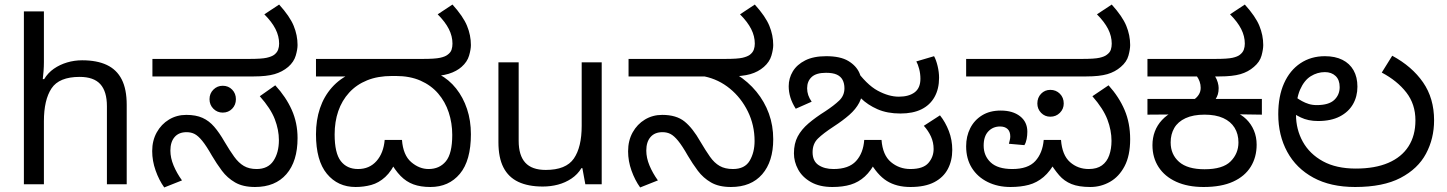

<svg xmlns="http://www.w3.org/2000/svg" viewBox="-20 -810 6361 844"><path d="M173 -537Q173 -518 171.5 -498Q170 -478 168 -462H174Q191 -490 217 -508Q243 -526 275 -535.5Q307 -545 341 -545Q406 -545 449.5 -524.5Q493 -504 515 -461Q537 -418 537 -349V0H450V-343Q450 -408 421 -440Q392 -472 330 -472Q240 -472 206.5 -421.5Q173 -371 173 -277V0H85V-760H173Z M1101 12Q1048 12 1013.5 -8Q979 -28 955.5 -59.5Q932 -91 912 -125Q887 -169 869 -191Q851 -213 835.5 -221Q820 -229 800 -229Q766 -229 747.5 -207.5Q729 -186 729 -148Q729 -116 743 -82.5Q757 -49 780 -17L702 14Q679 -18 664 -60.5Q649 -103 649 -146Q649 -192 669 -228Q689 -264 723 -284.5Q757 -305 799 -305Q841 -305 870 -292Q899 -279 921.5 -253Q944 -227 967 -187Q990 -148 1009.5 -121Q1029 -94 1052 -80.5Q1075 -67 1108 -67Q1158 -67 1182 -103Q1206 -139 1206 -194Q1206 -239 1188 -286Q1170 -333 1122 -387L1190 -435Q1237 -384 1262.5 -327Q1288 -270 1288 -203Q1288 -101 1239 -44.5Q1190 12 1101 12ZM959 -315Q935 -315 918 -332Q901 -349 901 -374Q901 -399 918 -416Q935 -433 959 -433Q984 -433 1000.5 -416Q1017 -399 1017 -374Q1017 -349 1000.5 -332Q984 -315 959 -315ZM650 -474V-551H1076Q1130 -551 1152 -556Q1174 -561 1185 -569Q1198 -579 1202.5 -591.5Q1207 -604 1207 -618Q1207 -651 1191 -682.5Q1175 -714 1142 -747L1207 -790Q1254 -738 1271 -696.5Q1288 -655 1288 -612Q1288 -593 1280 -565.5Q1272 -538 1247 -516Q1221 -494 1186.5 -484Q1152 -474 1095 -474Z M1543 12Q1465 12 1417 -46Q1369 -104 1369 -220Q1369 -282 1386.5 -334Q1404 -386 1439 -425.5Q1474 -465 1524 -487L1539 -474H1369V-551H1839Q1892 -551 1914.5 -556Q1937 -561 1947 -569Q1961 -579 1965 -591.5Q1969 -604 1969 -618Q1969 -651 1953 -682.5Q1937 -714 1904 -747L1969 -790Q2016 -738 2033 -696.5Q2050 -655 2050 -612Q2050 -593 2042 -565.5Q2034 -538 2009 -516Q1999 -507 1984.5 -499Q1970 -491 1952 -485.5Q1934 -480 1910 -477L1911 -483Q1954 -460 1985 -421Q2016 -382 2033 -331Q2050 -280 2050 -220Q2050 -104 2001.5 -46Q1953 12 1872 12Q1829 12 1797.5 0.5Q1766 -11 1741 -36.5Q1716 -62 1693 -104L1725 -109Q1702 -58 1673.5 -32Q1645 -6 1612 3Q1579 12 1543 12ZM1554 -67Q1604 -67 1635 -102Q1666 -137 1671 -195H1747Q1752 -128 1787.5 -97.5Q1823 -67 1864 -67Q1912 -67 1940 -101Q1968 -135 1968 -217Q1968 -269 1952.5 -316Q1937 -363 1906 -399Q1875 -435 1828.5 -455.5Q1782 -476 1720 -476H1703Q1641 -476 1594 -457Q1547 -438 1515 -403Q1483 -368 1467 -321.5Q1451 -275 1451 -219Q1451 -137 1478 -102Q1505 -67 1554 -67Z M2625 -536V0H2553L2540 -71H2536Q2519 -43 2492 -25Q2465 -7 2433 1.5Q2401 10 2366 10Q2302 10 2258.5 -10.5Q2215 -31 2193 -74Q2171 -117 2171 -185V-536H2260V-191Q2260 -127 2289 -95Q2318 -63 2379 -63Q2468 -63 2502.5 -113Q2537 -163 2537 -257V-536Z M3193 12Q3140 12 3105.5 -8Q3071 -28 3047.5 -59.5Q3024 -91 3004 -125Q2979 -169 2961 -191Q2943 -213 2927.5 -221Q2912 -229 2892 -229Q2858 -229 2839.5 -207.5Q2821 -186 2821 -148Q2821 -116 2835 -82.5Q2849 -49 2872 -17L2794 14Q2771 -18 2756 -60Q2741 -102 2741 -145Q2741 -192 2761 -228Q2781 -264 2815 -284.5Q2849 -305 2891 -305Q2953 -305 2989 -276Q3025 -247 3059 -187Q3082 -148 3101 -121Q3120 -94 3143.5 -80.5Q3167 -67 3202 -67Q3254 -67 3275.5 -103.5Q3297 -140 3297 -190Q3297 -260 3267.5 -320Q3238 -380 3188.5 -420.5Q3139 -461 3077 -474H2743V-551H3168Q3222 -551 3243.5 -556Q3265 -561 3276 -569Q3289 -579 3293.5 -591.5Q3298 -604 3298 -618Q3298 -651 3282 -682.5Q3266 -714 3233 -747L3298 -790Q3345 -738 3362 -696.5Q3379 -655 3379 -612Q3379 -593 3371 -565.5Q3363 -538 3338 -516Q3313 -494 3278 -484Q3243 -474 3185 -474H3161L3218 -483Q3269 -451 3305 -407Q3341 -363 3360 -310.5Q3379 -258 3379 -198Q3379 -100 3330.5 -44Q3282 12 3193 12Z M3982 12Q3921 12 3878.5 -14.5Q3836 -41 3801 -104H3832Q3809 -59 3781.5 -34Q3754 -9 3719.5 1.5Q3685 12 3639 12Q3583 12 3545 -9.5Q3507 -31 3488.5 -65Q3470 -99 3470 -136Q3470 -179 3486.5 -210Q3503 -241 3534 -267.5Q3565 -294 3608 -321Q3646 -346 3669 -368Q3692 -390 3692 -422Q3692 -443 3684 -458.5Q3676 -474 3658.5 -482Q3641 -490 3611 -490Q3568 -490 3548 -471.5Q3528 -453 3528 -422Q3528 -406 3533 -391.5Q3538 -377 3548 -363L3478 -332Q3462 -357 3454.5 -381.5Q3447 -406 3447 -431Q3447 -466 3465 -496Q3483 -526 3519.5 -544.5Q3556 -563 3612 -563Q3674 -563 3709 -542Q3744 -521 3758 -489Q3772 -457 3772 -423Q3772 -387 3757 -358.5Q3742 -330 3713.5 -305Q3685 -280 3645 -254Q3599 -224 3575.5 -201Q3552 -178 3552 -141Q3552 -102 3578 -84.5Q3604 -67 3644 -67Q3711 -67 3743 -102Q3775 -137 3779 -195H3855Q3860 -128 3896.5 -97.5Q3933 -67 3982 -67Q4038 -67 4061 -93.5Q4084 -120 4084 -155Q4084 -184 4072.5 -209.5Q4061 -235 4041 -257L4112 -303Q4136 -273 4151 -234Q4166 -195 4166 -151Q4166 -104 4146.5 -67Q4127 -30 4086.5 -9Q4046 12 3982 12ZM3938 -311Q3880 -311 3837 -330Q3794 -349 3764.5 -378Q3735 -407 3717 -438L3699 -469L3737 -511Q3789 -438 3838 -411.5Q3887 -385 3931 -385Q3975 -385 4000.5 -404Q4026 -423 4026 -464Q4026 -486 4020.5 -507Q4015 -528 4008 -540L4086 -563Q4095 -547 4101.5 -520Q4108 -493 4108 -468Q4108 -419 4088 -383.5Q4068 -348 4030.5 -329.5Q3993 -311 3938 -311Z M4422 12Q4366 12 4321.5 -10Q4277 -32 4252 -72Q4227 -112 4227 -167Q4227 -211 4245 -246.5Q4263 -282 4297 -303Q4331 -324 4379 -324Q4432 -324 4464 -299Q4496 -274 4496 -231Q4496 -215 4493 -199Q4490 -183 4483 -172L4415 -178Q4417 -186 4419 -194.5Q4421 -203 4421 -210Q4421 -232 4409 -243Q4397 -254 4376 -254Q4345 -254 4324.5 -232.5Q4304 -211 4304 -170Q4304 -125 4335 -96Q4366 -67 4430 -67Q4499 -67 4531 -102Q4563 -137 4568 -195H4644Q4649 -128 4683.5 -97.5Q4718 -67 4766 -67Q4802 -67 4824 -83Q4846 -99 4856 -127.5Q4866 -156 4866 -191Q4866 -237 4848 -284.5Q4830 -332 4782 -387L4853 -435Q4899 -384 4923.5 -326.5Q4948 -269 4948 -198Q4948 -126 4923.5 -79.5Q4899 -33 4859 -10.5Q4819 12 4773 12Q4722 12 4690 -1Q4658 -14 4636 -39.5Q4614 -65 4592 -101L4623 -105Q4597 -57 4567.5 -32Q4538 -7 4502.5 2.5Q4467 12 4422 12ZM4597 -297Q4573 -297 4556.5 -314Q4540 -331 4540 -355Q4540 -381 4556.5 -398Q4573 -415 4597 -415Q4622 -415 4639 -398Q4656 -381 4656 -355Q4656 -331 4639 -314Q4622 -297 4597 -297ZM4227 -474V-551H4737Q4791 -551 4813 -556Q4835 -561 4845 -569Q4859 -579 4863 -591.5Q4867 -604 4867 -618Q4867 -651 4851 -682.5Q4835 -714 4802 -747L4867 -790Q4914 -738 4931 -696.5Q4948 -655 4948 -612Q4948 -593 4940.5 -565.5Q4933 -538 4907 -516Q4882 -494 4847.5 -484Q4813 -474 4755 -474Z M5271 12Q5201 12 5150.5 -11Q5100 -34 5073 -75.5Q5046 -117 5046 -172Q5046 -204 5056.5 -232Q5067 -260 5088 -282.5Q5109 -305 5140 -321L5154 -307L5024 -306V-375H5232Q5243 -383 5250.5 -395.5Q5258 -408 5258 -424Q5258 -438 5253.5 -451Q5249 -464 5241 -475L5286 -487L5321 -475Q5329 -462 5333 -448Q5337 -434 5337 -423Q5337 -407 5333.5 -395.5Q5330 -384 5324 -375H5527V-306L5393 -308L5408 -318Q5437 -307 5458.5 -286Q5480 -265 5492 -236.5Q5504 -208 5504 -174Q5504 -119 5478 -77Q5452 -35 5400.5 -11.5Q5349 12 5271 12ZM5275 -66Q5355 -66 5389.5 -100.5Q5424 -135 5424 -184Q5424 -221 5407 -248.5Q5390 -276 5357 -291Q5324 -306 5275 -306Q5225 -306 5191.5 -290.5Q5158 -275 5142 -247.5Q5126 -220 5126 -184Q5126 -131 5163 -98.5Q5200 -66 5275 -66ZM5024 -474V-551H5322Q5376 -551 5398 -556Q5420 -561 5430 -569Q5443 -579 5447.5 -591.5Q5452 -604 5452 -618Q5452 -651 5436 -682.5Q5420 -714 5387 -747L5452 -790Q5499 -738 5516 -696.5Q5533 -655 5533 -612Q5533 -593 5525.5 -565.5Q5518 -538 5492 -516Q5467 -494 5432.5 -484Q5398 -474 5340 -474Z M5937 12Q5829 12 5753.5 -29Q5678 -70 5638.5 -142.5Q5599 -215 5599 -308Q5599 -387 5624.5 -444Q5650 -501 5696.5 -532Q5743 -563 5804 -563Q5849 -563 5881 -547Q5913 -531 5930 -501Q5947 -471 5947 -429Q5947 -386 5927.5 -352Q5908 -318 5869.5 -298Q5831 -278 5774 -278Q5752 -278 5733 -282Q5714 -286 5698.5 -293.5Q5683 -301 5670 -309L5680 -380Q5690 -373 5703.5 -365.5Q5717 -358 5733 -353Q5749 -348 5768 -348Q5821 -348 5845 -370.5Q5869 -393 5869 -427Q5869 -459 5851 -476Q5833 -493 5804 -493Q5771 -493 5742 -475Q5713 -457 5695 -416Q5677 -375 5677 -306Q5677 -241 5707 -187Q5737 -133 5795.5 -101Q5854 -69 5940 -69Q6024 -69 6082.5 -94Q6141 -119 6171.5 -166.5Q6202 -214 6202 -281Q6202 -352 6162 -403.5Q6122 -455 6054 -491L6100 -565Q6187 -518 6235.5 -448Q6284 -378 6284 -281Q6284 -201 6248.5 -134.5Q6213 -68 6136.5 -28Q6060 12 5937 12Z"/></svg>

Font: hexlkannada05
Style: Book
Weight: 400
Designer: Jelle Bosma - Monotype Design Team
Foundry: Monotype Imaging Inc.
Version: Version 2.003